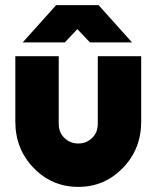

<svg xmlns="http://www.w3.org/2000/svg" viewBox="-20 -720 613 752"><path d="M69 -554H234L283 -606L332 -554H497L366 -700H200ZM40 -500V-244Q40 -136 112 -62Q184 12 287 12Q389 12 461 -62Q533 -136 533 -244V-500H363V-236Q363 -201 341 -180Q319 -158 287 -158Q254 -158 232 -180Q210 -201 210 -236V-500Z"/></svg>

Font: Unageo
Style: Black
Weight: 900
Designer: Richard Sepsi
Foundry: Richard Sepsi
Version: Version 2.000